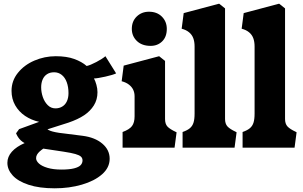

<svg xmlns="http://www.w3.org/2000/svg" viewBox="-20 -800 1639 1040"><path d="M20 82Q20 49 44.2 21.8Q68.5 -5.5 113.5 -25Q103 -30 93.5 -38.8Q84 -47.5 77.2 -58.2Q70.5 -69 67 -78L83.5 -100.5L192 -140Q149.5 -149.5 115.8 -172.2Q82 -195 62.2 -229.8Q42.5 -264.5 42.5 -308Q42.5 -362.5 76.8 -405.2Q111 -448 166.2 -471.8Q221.5 -495.5 282 -495.5Q341 -495.5 382.2 -480.5Q423.5 -465.5 449.5 -442.5Q469.5 -447 502.2 -464.2Q535 -481.5 551 -495.5L609 -402.5Q593 -394.5 551 -385Q509 -375.5 489 -375Q496.5 -361.5 502.2 -340.8Q508 -320 508 -300.5Q508 -260.5 488.5 -229.2Q469 -198 435.8 -175.8Q402.5 -153.5 351.5 -136Q345.5 -134 339 -132L237 -99.5Q243.5 -95 253.2 -91.2Q263 -87.5 281.2 -83.8Q299.5 -80 324 -77.5L427 -64.5Q494 -56 534 -22.2Q574 11.5 574 60Q574 108 532.8 144.2Q491.5 180.5 423.2 200.2Q355 220 276.5 220Q193 220 135.2 201Q77.5 182 48.8 150.5Q20 119 20 82ZM312.5 118.5Q355.5 118.5 381 112Q406.5 105.5 416.8 94.5Q427 83.5 427 69Q427 56.5 418.5 48.5Q410 40.5 388.2 34.2Q366.5 28 324 21.5L214.5 5Q203 13 194.2 21Q185.5 29 180.5 37.8Q175.5 46.5 175.5 57Q175.5 71.5 191 85.8Q206.5 100 237.5 109.2Q268.5 118.5 312.5 118.5ZM280.5 -213Q301 -213 317.2 -222.8Q333.5 -232.5 342.2 -251.2Q351 -270 351 -295.5Q351 -329 341.5 -354.8Q332 -380.5 314.2 -394.5Q296.5 -408.5 273 -408.5Q250.5 -408.5 234.8 -398.2Q219 -388 211 -369.5Q203 -351 203 -327Q203 -300.5 212 -274.2Q221 -248 238.5 -230.5Q256 -213 280.5 -213Z M709 -170V-278.5Q709 -297.5 701.8 -313.2Q694.5 -329 679 -341.2Q663.5 -353.5 639 -360L650 -444.5L842 -495.5L874 -470V-155.5Q874 -128.5 887 -114.5Q900 -100.5 934 -84.5L936.5 -83.5L925.5 0H644V-85Q681 -98.5 695 -117.2Q709 -136 709 -170ZM883.5 -643.5Q883.5 -683.1 857 -709.8Q830.5 -736.5 786.9 -736.5Q747.5 -736.5 720.8 -710.8Q694 -685 694 -643.5Q694 -604.4 721.5 -577.9Q749 -551.5 796 -551.5Q833.5 -551.5 858.5 -575.9Q883.5 -600.3 883.5 -643.5Z M1034 -185V-548Q1034 -574 1027 -593Q1020 -612 1004.2 -625Q988.5 -638 964 -644.5L975 -729L1167 -780L1199 -754.5V-155.5Q1199 -129.5 1212 -115.2Q1225 -101 1257 -86L1261.5 -83.5L1250.5 0H969V-85Q995 -94 1008.8 -105.8Q1022.5 -117.5 1028.2 -135.8Q1034 -154 1034 -185Z M1359 -185V-548Q1359 -574 1352 -593Q1345 -612 1329.2 -625Q1313.5 -638 1289 -644.5L1300 -729L1492 -780L1524 -754.5V-155.5Q1524 -129.5 1537 -115.2Q1550 -101 1582 -86L1586.5 -83.5L1575.5 0H1294V-85Q1320 -94 1333.8 -105.8Q1347.5 -117.5 1353.2 -135.8Q1359 -154 1359 -185Z"/></svg>

Font: TMT Limkin
Style: Regular
Weight: 400
Designer: Gabriel Drozdov
Version: Version 1.000;Glyphs 3.1.2 (3151)